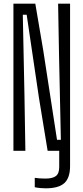

<svg xmlns="http://www.w3.org/2000/svg" viewBox="-20 -820 454 1044"><path d="M228 204Q215 204 198.5 202.5Q182 201 169 198V147Q180 149 196 150Q212 151 228 151Q265 151 283.5 137.5Q302 124 302 88V0H239L192 -287L125 -740H104L113 -302L118 0H53V-800H172L215 -547L290 -60H311L301 -519L296 -800H361V83Q361 147 330 175.5Q299 204 228 204Z"/></svg>

Font: Big Shoulders Display
Style: Regular
Weight: 400
Designer: Patric King
Foundry: XO Type Co
Version: Version 1.000; ttfautohint (v1.8.2)